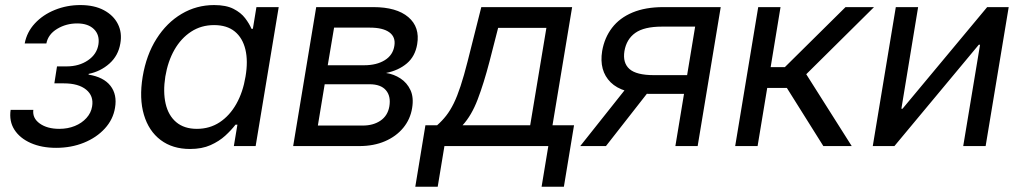

<svg xmlns="http://www.w3.org/2000/svg" viewBox="-20 -563 3936 740"><path d="M196.3 6.8Q140.6 6.8 98.6 -11.7Q56.6 -30.3 35.6 -63Q14.6 -95.7 21 -139.6H108.4Q104.5 -107.4 133.3 -86.9Q162.1 -66.4 208.5 -66.4Q241.2 -66.4 268.3 -77.4Q295.4 -88.4 313.2 -108.2Q331.1 -127.9 335 -152.8Q341.8 -192.9 312.3 -217.3Q282.7 -241.7 226.1 -241.7H189.5L199.7 -307.1H236.8Q284.7 -307.1 319.1 -330.6Q353.5 -354 359.4 -392.1Q364.7 -428.2 342.3 -450.4Q319.8 -472.7 277.3 -472.7Q234.9 -472.7 200.2 -451.7Q165.5 -430.7 158.7 -395.5H75.2Q83.5 -439.5 114.5 -472.9Q145.5 -506.3 191.7 -524.9Q237.8 -543.5 289.6 -543.5Q343.3 -543.5 380.4 -523.7Q417.5 -503.9 434.3 -470.5Q451.2 -437 443.8 -395.5Q436 -348.6 401.9 -318.1Q367.7 -287.6 321.8 -278.3L321.3 -275.4Q379.4 -266.1 405.8 -232.2Q432.1 -198.2 423.3 -147.5Q416 -102.5 384 -67.6Q352.1 -32.7 303.2 -12.9Q254.4 6.8 196.3 6.8Z M712.4 11.2Q645 11.2 599.1 -23.4Q553.2 -58.1 534.7 -120.6Q516.1 -183.1 529.8 -267.1Q543.9 -351.6 583.3 -413.6Q622.6 -475.6 679.9 -509.5Q737.3 -543.5 805.2 -543.5Q851.6 -543.5 880.1 -528.8Q908.7 -514.2 924.8 -492.9Q940.9 -471.7 949.2 -452.1H954.6L968.3 -535.6H1054.2L965.3 0H881.3L895 -82.5H887.7Q871.6 -61.5 848.1 -40Q824.7 -18.6 791.5 -3.7Q758.3 11.2 712.4 11.2ZM738.8 -66.4Q788.1 -66.4 826.7 -91.8Q865.2 -117.2 890.9 -162.6Q916.5 -208 926.3 -268.1Q936.5 -327.6 925.8 -372.3Q915 -417 884.8 -441.7Q854.5 -466.3 805.2 -466.3Q755.4 -466.3 716.6 -440.9Q677.7 -415.5 652.3 -371.1Q627 -326.7 617.2 -268.1Q607.9 -209 618.4 -163.3Q628.9 -117.7 659.4 -92Q689.9 -66.4 738.8 -66.4Z M1109.9 0 1198.7 -535.6H1418.9Q1508.3 -535.6 1553.7 -497.1Q1599.1 -458.5 1587.9 -392.6Q1580.1 -345.7 1548.1 -318.6Q1516.1 -291.5 1467.8 -281.7Q1498 -277.3 1523.4 -260.7Q1548.8 -244.1 1562 -215.8Q1575.2 -187.5 1568.4 -146.5Q1561.5 -103.5 1534.2 -70.3Q1506.8 -37.1 1463.6 -18.6Q1420.4 0 1364.7 0ZM1205.1 -79.1H1377.9Q1418.5 -79.1 1446.3 -97.9Q1474.1 -116.7 1480.5 -152.3Q1487.3 -191.9 1467.5 -215.1Q1447.8 -238.3 1404.3 -238.3H1231.4ZM1243.2 -311.5H1383.3Q1431.6 -311.5 1463.1 -331.1Q1494.6 -350.6 1500 -386.7Q1505.4 -420.4 1480.5 -438.5Q1455.6 -456.5 1405.8 -456.5H1267.6Z M1580.6 156.7 1619.6 -80.1H1664.6Q1684.1 -97.2 1699.7 -117.2Q1715.3 -137.2 1728.8 -164.6Q1742.2 -191.9 1755.1 -231.2Q1768.1 -270.5 1782.2 -326.2L1835 -535.6H2185.1L2109.4 -80.1H2192.4L2153.3 156.7H2067.4L2093.3 0H1692.9L1667 156.7ZM1762.7 -80.1H2023.4L2085.9 -455.6H1899.9L1866.7 -326.2Q1844.7 -241.7 1821 -179.7Q1797.4 -117.7 1762.7 -80.1Z M2668.9 0H2583L2659.2 -460.4H2531.2Q2462.9 -460.4 2428.7 -436.3Q2394.5 -412.1 2386.7 -366.2Q2379.4 -320.8 2406 -297.1Q2432.6 -273.4 2500.5 -273.4H2665.5L2653.3 -201.2H2482.4Q2378.4 -201.2 2333.5 -245.8Q2288.6 -290.5 2300.8 -366.2Q2309.6 -417.5 2338.9 -455.8Q2368.2 -494.1 2418 -514.9Q2467.8 -535.6 2536.6 -535.6H2757.8ZM2315.4 0H2216.3L2408.7 -242.2H2504.9Z M2813.5 0 2902.3 -535.6H2988.3L2950.2 -304.2H3004.9L3238.8 -535.6H3348.6L3087.4 -276.9L3262.7 0H3153.3L3012.7 -224.1H2937L2899.9 0Z M3778.8 0H3692.4L3757.3 -390.6H3752.4L3427.2 0H3343.8L3432.6 -535.6H3518.6L3454.1 -144H3458.5L3784.7 -535.6H3867.7Z"/></svg>

Font: Inter 20pt
Style: Italic
Weight: 400
Italic angle: -9.3988°
Version: Version 4.001;git-66647c0bb